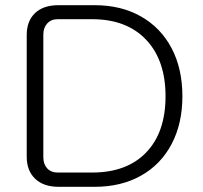

<svg xmlns="http://www.w3.org/2000/svg" viewBox="-20 -720 781 740"><path d="M83 -116V-585Q83 -639 115 -669.5Q147 -700 205 -700H345Q447 -700 523.5 -656.5Q600 -613 641.5 -534Q683 -455 683 -349Q683 -244 641.5 -165Q600 -86 523.5 -43Q447 0 345 0H206Q148 0 115.5 -31Q83 -62 83 -116ZM335 -55Q469 -55 543.5 -132.5Q618 -210 618 -349Q618 -488 543 -567Q468 -646 335 -646H202Q177 -646 162 -629.5Q147 -613 147 -587V-114Q147 -87 162 -71Q177 -55 202 -55Z"/></svg>

Font: Kodchasan Light
Style: Regular
Weight: 300
Version: Version 1.000; ttfautohint (v1.6)